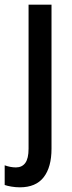

<svg xmlns="http://www.w3.org/2000/svg" viewBox="-52 -560 309 820"><path d="M33 240Q15 240 -3 237Q-21 234 -32 230V146Q-7 155 16 155Q42 155 56 136Q70 117 70 75V-540H168V75Q168 154 134.5 197Q101 240 33 240Z"/></svg>

Font: Noto Sans Telugu Condensed Medium
Style: Regular
Weight: 500
Width: 3
Designer: Jelle Bosma - Monotype Design Team
Foundry: Monotype Imaging Inc.
Version: Version 2.005; ttfautohint (v1.8.4.7-5d5b)